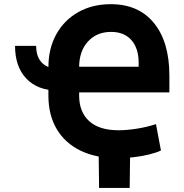

<svg xmlns="http://www.w3.org/2000/svg" viewBox="-20 -757 896 933"><path d="M53.1 -534.2H155.7Q155.7 -482.1 182.7 -453.2Q209.8 -424.2 259.2 -424.2V-317.4Q163 -317.4 108.1 -375Q53.1 -432.6 53.1 -534.2ZM551.8 11.7Q447 11.7 371.5 -24.9Q296.1 -61.5 255.7 -129.7Q215.2 -197.9 215.2 -292.8V-429.7Q215.2 -521.6 253.7 -590.6Q292.2 -659.7 360.6 -698.2Q429 -736.7 518.6 -736.7Q653.4 -736.7 728.3 -644.9Q803.1 -553 803.1 -389.5V-308H328.1V-432.6H653.7V-452.3Q653.7 -522.3 618.6 -562.1Q583.4 -602 519.7 -602Q450.2 -602 407.4 -555.2Q364.6 -508.4 364.6 -429.7V-292.8Q364.6 -212.7 413.4 -168.4Q462.2 -124 556.4 -124Q595.7 -124 645.3 -131.8Q694.9 -139.6 737.9 -153.9L762.1 -25.8Q740.3 -15.1 705.7 -6.6Q671 2 630.7 6.8Q590.4 11.7 551.8 11.7ZM461.5 156.2 459.2 -31.2H612.5L610.2 156.2Z"/></svg>

Font: GitLab Sans
Style: Regular
Weight: 400
Designer: Rasmus Andersson
Foundry: Modifications by GitLab B.V., manufactured by rsms
Version: Version 4.000;git-c8fb6b7